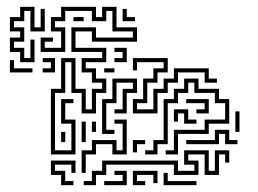

<svg xmlns="http://www.w3.org/2000/svg" viewBox="-20 -536 755 562"><path d="M39 -354V-384H9V-426H39V-444H9V-486H39V-516H81V-456H99V-510H111V-444H69V-504H51V-474H21V-456H51V-414H21V-396H51V-366H69V-420H81V-354ZM129 -84V-276H159V-366H201V-276H231V-216H249V-276H279V-294H249V-324H219V-366H279V-384H189V-456H261V-426H369V-444H309V-504H291V-474H249V-504H171V-474H141V-456H171V-384H99V-426H135V-414H111V-396H159V-444H129V-486H159V-516H261V-486H279V-516H321V-456H381V-414H249V-444H201V-396H291V-354H231V-336H261V-306H291V-264H261V-204H219V-264H189V-354H171V-264H141V-96H189V-174H159V-246H195V-234H171V-186H201V-84ZM339 -474V-510H351V-486H375V-474ZM195 -474V-486H225V-474ZM315 -354V-366H339V-384H315V-396H351V-354ZM105 -324V-336H129V-354H105V-366H141V-324ZM369 -204V-246H399V-306H429V-336H459V-354H381V-330H369V-366H471V-324H441V-294H411V-234H381V-216H429V-276H459V-306H489V-336H591V-306H615V-294H579V-324H501V-294H471V-264H441V-204ZM9 -324V-360H21V-336H75V-324ZM285 -324V-336H315V-324ZM405 -84V-96H429V-126H459V-246H489V-276H519V-306H561V-276H621V-246H651V-174H591V-144H501V-84H465V-96H489V-156H579V-186H639V-234H609V-264H549V-294H531V-264H501V-234H471V-114H441V-84ZM279 -144V-246H309V-306H381V-264H351V-204H315V-216H339V-276H369V-294H321V-234H291V-156H315V-144ZM555 -204V-216H579V-234H525V-246H591V-204ZM519 -174V-204H501V-180H489V-216H531V-186H555V-174ZM669 -150V-210H681V-150ZM219 -30V-96H249V-126H321V-96H339V-174H315V-186H351V-84H309V-114H261V-84H231V-30ZM219 -120V-180H231V-120ZM249 -150V-180H261V-150ZM525 -114V-126H609V-156H651V-126H675V-114H639V-144H621V-114ZM159 -120V-150H171V-120ZM369 -90V-126H405V-114H381V-90ZM225 6V-6H249V-36H279V-66H501V-36H549V-54H519V-96H591V-36H609V-96H651V-60H639V-84H621V-24H579V-84H531V-66H561V-24H489V-54H291V-24H261V6ZM159 6V-24H129V-66H201V-30H189V-54H141V-36H171V-6H195V6ZM285 6V-6H339V-24H315V-36H351V6ZM369 6V-36H441V0H429V-24H381V-6H405V6ZM459 6V-30H471V-6H555V6Z"/></svg>

Font: Rubik Maze
Style: Regular
Weight: 400
Designer: Hubert and Fischer, NaN
Foundry: Hubert and Fischer, NaN
Version: Version 2.200